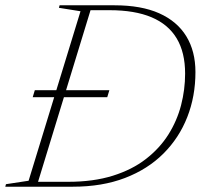

<svg xmlns="http://www.w3.org/2000/svg" viewBox="-50 -705 767 725"><path d="M73.5 -338 81.5 -364.5H363L355 -338ZM207 -18.5Q303 -18.5 376.2 -41.5Q449.5 -64.5 501.2 -104.8Q553 -145 585.8 -197Q618.5 -249 633.8 -308Q649 -367 649 -427Q649 -507 617.2 -560Q585.5 -613 522.2 -639.8Q459 -666.5 363.5 -666.5H255.5L271 -685H382.5Q483.5 -685 551.2 -654.8Q619 -624.5 653.5 -568Q688 -511.5 688 -433Q688 -341.5 657.2 -263Q626.5 -184.5 567.2 -125.2Q508 -66 422 -33Q336 0 225.5 0H61.5L59 -18.5ZM254 -662.5 172.5 -675.5 175 -685H297.5L88 0H-30L-27.5 -9.5L58 -22.5Z"/></svg>

Font: Newsreader 36pt ExtraLight
Style: Italic
Weight: 250
Italic angle: -17°
Designer: Hugues Gentile
Foundry: Production Type
Version: Version 1.003